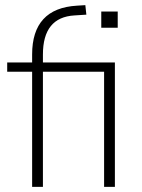

<svg xmlns="http://www.w3.org/2000/svg" viewBox="-20 -727 552 747"><path d="M105 0V-448H8V-484H105V-515Q105 -695 280 -705L312 -707L316 -670L270 -667Q147 -660 147 -515V-484H427V0H385V-448H147V0ZM374 -619V-682H438V-619Z"/></svg>

Font: Nunito Sans ExtraLight
Style: Regular
Weight: 200
Designer: Vernon Adams
Foundry: Vernon Adams
Version: Version 3.006; ttfautohint (v1.8.3)